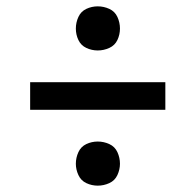

<svg xmlns="http://www.w3.org/2000/svg" viewBox="-20 -643 616 605"><path d="M288 -484Q307 -484 324.5 -492Q342 -500 350 -517Q358 -534 358 -553Q358 -572 350 -589.5Q342 -607 324.5 -615Q307 -623 288 -623Q269 -623 252 -615Q235 -607 227 -589.5Q219 -572 219 -553Q219 -534 227 -517Q235 -500 252 -492Q269 -484 288 -484ZM75 -297H501V-384H75ZM288 -58Q307 -58 324.5 -66Q342 -74 350 -91.5Q358 -109 358 -127Q358 -146 350 -163.5Q342 -181 324.5 -189Q307 -197 288 -197Q269 -197 252 -189Q235 -181 227 -163.5Q219 -146 219 -127Q219 -109 227 -91.5Q235 -74 252 -66Q269 -58 288 -58Z"/></svg>

Font: Iosevka Sparkle Medium
Style: Regular
Weight: 500
Designer: Belleve Invis
Foundry: Belleve Invis
Version: Version 4.5.0; ttfautohint (v1.8.3)